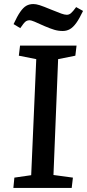

<svg xmlns="http://www.w3.org/2000/svg" viewBox="-20 -928 430 948"><path d="M159 -636 73 -653 79 -703H358L352 -653L267 -636L244 -64L340 -51L334 0H46L51 -51L134 -63ZM290 -775Q268 -775 248 -781Q228 -787 200 -799Q168 -814 150.5 -821Q133 -828 127 -828Q114 -828 105.5 -821Q97 -814 80 -789L47 -809Q65 -848 80 -869.5Q95 -891 110 -899.5Q125 -908 145 -908Q158 -908 175.5 -902.5Q193 -897 234 -880Q266 -867 282.5 -861Q299 -855 310 -855Q321 -855 330.5 -863Q340 -871 356 -893L390 -874Q372 -836 356.5 -814.5Q341 -793 325 -784Q309 -775 290 -775Z"/></svg>

Font: Literata 18pt Medium
Style: Italic
Weight: 500
Italic angle: -2°
Designer: Latin by Veronika Burian and Jose Scaglione. Greek by Irene Vlachou. Cyrillic by Vera Evstafieva
Foundry: TypeTogether
Version: Version 3.103;gftools[0.9.29]